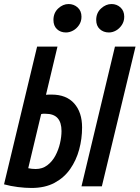

<svg xmlns="http://www.w3.org/2000/svg" viewBox="-45 -924 692 952"><path d="M111 8Q80 8 44 3.5Q8 -1 -25 -10L139 -693H240L183 -454Q190 -455 197.5 -455Q205 -455 211 -455Q284 -455 323 -411Q362 -367 362 -292Q362 -236 347.5 -182.5Q333 -129 303 -86Q273 -43 225.5 -17.5Q178 8 111 8ZM132 -86Q165 -86 189.5 -104.5Q214 -123 229.5 -152Q245 -181 252.5 -213.5Q260 -246 260 -274Q260 -317 240.5 -338.5Q221 -360 180 -360Q174 -360 169.5 -360Q165 -360 159 -358L95 -90Q113 -86 132 -86ZM359 0 525 -693H627L460 0ZM282 -763Q255 -763 237.5 -779.5Q220 -796 220 -825Q220 -860 243.5 -882Q267 -904 295 -904Q321 -904 340 -887Q359 -870 359 -841Q359 -818 347 -800Q335 -782 317.5 -772.5Q300 -763 282 -763ZM495 -763Q468 -763 450 -779.5Q432 -796 432 -825Q432 -860 456 -882Q480 -904 508 -904Q534 -904 552.5 -887Q571 -870 571 -841Q571 -818 559 -800Q547 -782 530 -772.5Q513 -763 495 -763Z"/></svg>

Font: Ubuntu Sans Mono SemiBold
Style: Italic
Weight: 600
Italic angle: -13.5°
Monospace: yes
Designer: Dalton Maag Ltd
Foundry: Dalton Maag Ltd
Version: Version 1.006